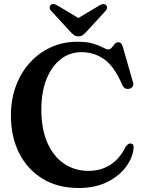

<svg xmlns="http://www.w3.org/2000/svg" viewBox="-20 -923 714 959"><path d="M647.5 -186Q644 -137.5 610.2 -91Q576.5 -44.5 516.2 -14.2Q456 16 372.5 16Q268.5 16 192.8 -30.2Q117 -76.5 75.8 -158Q34.5 -239.5 34.5 -346.5Q34.5 -425.5 59.2 -492.8Q84 -560 129 -609.8Q174 -659.5 234.5 -687Q295 -714.5 366 -714.5Q414.5 -714.5 445.5 -705Q476.5 -695.5 494 -685.8Q511.5 -676 521 -676Q530.5 -676 537.8 -685Q545 -694 552.8 -703Q560.5 -712 570.5 -712Q580 -712 585 -706.2Q590 -700.5 594.5 -685.5L644.5 -511Q648 -499.5 642.2 -490.5Q636.5 -481.5 624.5 -479.5Q601 -475 590.5 -499.5Q551.5 -590.5 501.2 -626.5Q451 -662.5 387 -662.5Q328 -662.5 282.8 -627Q237.5 -591.5 212 -527.2Q186.5 -463 186.5 -376.5Q186.5 -277.5 217 -209Q247.5 -140.5 300.8 -105Q354 -69.5 421.5 -69.5Q485 -69.5 532.2 -100.5Q579.5 -131.5 607.5 -190Q621.5 -209.5 635.5 -206Q648 -203.5 647.5 -186ZM414.5 -767.5Q403.5 -755.5 394.5 -748.5Q385.5 -741.5 371.5 -741.5Q358 -741.5 348.8 -748.5Q339.5 -755.5 328.5 -767.5L236 -868.5Q227.5 -877.5 228 -885.8Q228.5 -894 233.5 -898Q246 -909 267 -895.5L371.5 -833L476 -895.5Q497 -908.5 509.5 -898Q514 -894 514.8 -885.8Q515.5 -877.5 507 -868.5Z"/></svg>

Font: Fraunces 72pt Soft SemiBold
Style: Regular
Weight: 600
Version: Version 1.000;[b76b70a41]